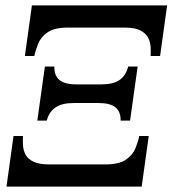

<svg xmlns="http://www.w3.org/2000/svg" viewBox="-20 -690 638 710"><path d="M598 -670 572 -483H537Q538 -498 537 -516.5Q536 -535 527.5 -551Q519 -567 499 -577.5Q479 -588 441 -588H231Q181 -588 156 -570.5Q131 -553 121 -528Q111 -503 107 -483H72L98 -670ZM504 0H4L30 -187H65Q64 -172 65 -153.5Q66 -135 74 -119Q82 -103 103 -92.5Q124 -82 161 -82H370Q420 -82 445.5 -99.5Q471 -117 481 -142Q491 -167 495 -187H530ZM454 -444H489L461 -244H426Q427 -276 407.5 -292.5Q388 -309 345 -309H252Q209 -309 185 -292.5Q161 -276 153 -244H118L146 -444H181Q180 -411 199.5 -394.5Q219 -378 262 -378H356Q399 -378 422.5 -394.5Q446 -411 454 -444Z"/></svg>

Font: Brygada 1918 Medium
Style: Italic
Weight: 500
Italic angle: -8°
Designer: Mateusz Machalski | Borys Kosmynka | Przemek Hoffer
Foundry: NIEPODLEGLA 2018
Version: Version 3.006